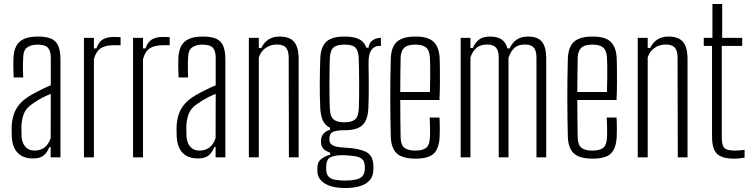

<svg xmlns="http://www.w3.org/2000/svg" viewBox="-20 -790 3766 964"><path d="M145.5 5.5Q96.5 5.5 69.5 -22Q42.5 -49.5 39.5 -100Q39 -115 38.5 -126.8Q38 -138.5 38.5 -153.5Q40 -187 49 -215Q58 -243 78.8 -267.5Q99.5 -292 137 -313.5Q158.5 -326 185.5 -339.2Q212.5 -352.5 235 -362V-499.5Q235 -535 220.5 -550.5Q206 -566 168.5 -566Q137.5 -566 117.8 -552.8Q98 -539.5 96.5 -504.5Q95.5 -485.5 95.2 -466.2Q95 -447 95.5 -430.2Q96 -413.5 96.5 -401H48.5Q47 -429 47 -452.5Q47 -476 47.5 -497Q49 -534.5 61.5 -558.5Q74 -582.5 100.5 -594.5Q127 -606.5 171.5 -606.5Q214.5 -606.5 239 -594.8Q263.5 -583 273.5 -557.5Q283.5 -532 283.5 -492V0H234.5V-51.5H228Q218 -26 200.2 -10.2Q182.5 5.5 145.5 5.5ZM153 -34Q183.5 -34 203.5 -49.5Q223.5 -65 234.5 -96L235 -318.5Q215 -311 194 -300.2Q173 -289.5 143 -269Q110 -247 99 -217Q88 -187 87.5 -152.5Q87.5 -138.5 87.8 -125.8Q88 -113 88.5 -103Q91 -71.5 107.8 -52.8Q124.5 -34 153 -34Z M401.5 0V-600H451.5V-547H464Q475 -578.5 495.5 -591.5Q516 -604.5 552.5 -604.5Q559.5 -604.5 568.8 -604.2Q578 -604 585.5 -603.5V-563H552.5Q509.5 -563 486 -547.8Q462.5 -532.5 451.5 -493.5V0Z M648 0V-600H698V-547H710.5Q721.5 -578.5 742 -591.5Q762.5 -604.5 799 -604.5Q806 -604.5 815.2 -604.2Q824.5 -604 832 -603.5V-563H799Q756 -563 732.5 -547.8Q709 -532.5 698 -493.5V0Z M973.5 5.5Q924.5 5.5 897.5 -22Q870.5 -49.5 867.5 -100Q867 -115 866.5 -126.8Q866 -138.5 866.5 -153.5Q868 -187 877 -215Q886 -243 906.8 -267.5Q927.5 -292 965 -313.5Q986.5 -326 1013.5 -339.2Q1040.5 -352.5 1063 -362V-499.5Q1063 -535 1048.5 -550.5Q1034 -566 996.5 -566Q965.5 -566 945.8 -552.8Q926 -539.5 924.5 -504.5Q923.5 -485.5 923.2 -466.2Q923 -447 923.5 -430.2Q924 -413.5 924.5 -401H876.5Q875 -429 875 -452.5Q875 -476 875.5 -497Q877 -534.5 889.5 -558.5Q902 -582.5 928.5 -594.5Q955 -606.5 999.5 -606.5Q1042.5 -606.5 1067 -594.8Q1091.5 -583 1101.5 -557.5Q1111.5 -532 1111.5 -492V0H1062.5V-51.5H1056Q1046 -26 1028.2 -10.2Q1010.5 5.5 973.5 5.5ZM981 -34Q1011.5 -34 1031.5 -49.5Q1051.5 -65 1062.5 -96L1063 -318.5Q1043 -311 1022 -300.2Q1001 -289.5 971 -269Q938 -247 927 -217Q916 -187 915.5 -152.5Q915.5 -138.5 915.8 -125.8Q916 -113 916.5 -103Q919 -71.5 935.8 -52.8Q952.5 -34 981 -34Z M1229.5 0V-600H1279.5V-549H1292Q1306 -578 1329 -592.2Q1352 -606.5 1383.5 -606.5Q1434 -606.5 1456.5 -580Q1479 -553.5 1479.5 -498V0H1430.5L1429.5 -501Q1429 -536 1415.5 -551.2Q1402 -566.5 1370 -566.5Q1338.5 -566.5 1314 -549.5Q1289.5 -532.5 1279.5 -501.5V0Z M1713 154Q1647 154 1610.8 131.2Q1574.5 108.5 1573.5 71.5Q1573.5 66.5 1573.5 61.8Q1573.5 57 1573.5 52Q1573.5 22.5 1595 6.8Q1616.5 -9 1637.5 -12.5V-23.5Q1613 -32 1602.8 -44.2Q1592.5 -56.5 1592 -73.5Q1592 -75.5 1591.8 -79.5Q1591.5 -83.5 1592 -87Q1592.5 -106.5 1606 -120.5Q1619.5 -134.5 1637 -137.5V-148.5Q1612.5 -160.5 1601.2 -184.5Q1590 -208.5 1588 -246.5Q1586.5 -278 1586 -307.8Q1585.5 -337.5 1585.5 -367.2Q1585.5 -397 1586.2 -428.5Q1587 -460 1588 -495Q1589.5 -535 1602.2 -559.5Q1615 -584 1641 -595.2Q1667 -606.5 1709 -606.5Q1756 -606.5 1782.5 -593.5Q1809 -580.5 1819.5 -550.5H1830.5Q1832 -573 1849.5 -586.5Q1867 -600 1892.5 -600V-559.5H1883.5Q1859.5 -559.5 1845 -539.2Q1830.5 -519 1830.5 -479.5V-455.5Q1831 -432.5 1831.2 -406.8Q1831.5 -381 1831.5 -354Q1831.5 -327 1831 -299.5Q1830.5 -272 1829.5 -246Q1827.5 -206.5 1815 -182.2Q1802.5 -158 1777 -147Q1751.5 -136 1709 -136Q1675 -136.5 1654.5 -129Q1634 -121.5 1634 -94V-87.5Q1634 -74 1643 -65.8Q1652 -57.5 1669.8 -53.5Q1687.5 -49.5 1714 -48.5Q1782 -45.5 1817.8 -27.2Q1853.5 -9 1854.5 41.5Q1855 47 1855 52.5Q1855 58 1854.5 63Q1854 94.5 1836.5 114.8Q1819 135 1787.5 144.5Q1756 154 1713 154ZM1712.5 116.5Q1742.5 116.5 1764 112.2Q1785.5 108 1797.8 96.2Q1810 84.5 1811.5 61.5Q1812 56.5 1812 51.8Q1812 47 1811.5 42Q1810 19 1797.8 8.5Q1785.5 -2 1763.5 -5.5Q1741.5 -9 1712 -10.5Q1671.5 -12.5 1645 -3Q1618.5 6.5 1618 43.5Q1617.5 49.5 1617.5 53.5Q1617.5 57.5 1618 62.5Q1618.5 85.5 1630.2 97.2Q1642 109 1663.2 112.8Q1684.5 116.5 1712.5 116.5ZM1709 -176Q1746 -176 1762.8 -190.2Q1779.5 -204.5 1781.5 -245Q1782.5 -269.5 1783 -302.8Q1783.5 -336 1783.2 -372.2Q1783 -408.5 1782.5 -442Q1782 -475.5 1781 -500Q1779 -537 1764 -551.5Q1749 -566 1709.5 -566Q1670.5 -566 1654 -551Q1637.5 -536 1636 -497Q1635.5 -476 1634.8 -442.8Q1634 -409.5 1634 -372Q1634 -334.5 1634.5 -300.2Q1635 -266 1636 -244Q1637.5 -205 1654.8 -190.5Q1672 -176 1709 -176Z M2067 6.5Q2001 6.5 1972.5 -19.5Q1944 -45.5 1942 -104Q1941 -145 1940.2 -193.2Q1939.5 -241.5 1939.5 -292.5Q1939.5 -343.5 1940 -395.2Q1940.5 -447 1942 -495Q1944 -555 1973.5 -580.8Q2003 -606.5 2066.5 -606.5Q2130.5 -606.5 2157.8 -579.5Q2185 -552.5 2187.5 -497Q2188 -485.5 2188.5 -451.5Q2189 -417.5 2188.8 -373.2Q2188.5 -329 2186.5 -288H1989.5Q1989.5 -241.5 1990.2 -194Q1991 -146.5 1991.5 -99.5Q1992.5 -62.5 2010 -48.2Q2027.5 -34 2065 -34Q2103.5 -34 2120.2 -48.2Q2137 -62.5 2138.5 -99.5Q2139.5 -114.5 2139.2 -143.5Q2139 -172.5 2137.5 -200H2186.5Q2188 -178.5 2188.2 -149.2Q2188.5 -120 2187.5 -104Q2184.5 -45 2158.2 -19.2Q2132 6.5 2067 6.5ZM1989.5 -328H2138.5Q2139.5 -361.5 2139.8 -396.8Q2140 -432 2139.8 -460Q2139.5 -488 2138.5 -500Q2136.5 -537.5 2118.8 -551.8Q2101 -566 2066.5 -566Q2025.5 -566 2009 -549.5Q1992.5 -533 1991.5 -500Q1991 -459 1990.2 -416Q1989.5 -373 1989.5 -328Z M2293 0V-600H2342V-549H2353.5Q2367 -577.5 2386.2 -592Q2405.5 -606.5 2441 -606.5Q2476.5 -606.5 2498 -592.2Q2519.5 -578 2527.5 -547H2538.5Q2552 -575.5 2574 -591Q2596 -606.5 2631.5 -606.5Q2678.5 -606.5 2700.2 -581.2Q2722 -556 2722.5 -498V0H2673.5V-501Q2673.5 -536 2659.8 -551.2Q2646 -566.5 2617 -566.5Q2581 -566.5 2562.5 -549.2Q2544 -532 2533 -499.5V0H2484V-501Q2484 -536 2470 -551.2Q2456 -566.5 2427.5 -566.5Q2392.5 -566.5 2372.5 -549.8Q2352.5 -533 2342 -501.5V0Z M2956 6.5Q2890 6.5 2861.5 -19.5Q2833 -45.5 2831 -104Q2830 -145 2829.2 -193.2Q2828.5 -241.5 2828.5 -292.5Q2828.5 -343.5 2829 -395.2Q2829.5 -447 2831 -495Q2833 -555 2862.5 -580.8Q2892 -606.5 2955.5 -606.5Q3019.5 -606.5 3046.8 -579.5Q3074 -552.5 3076.5 -497Q3077 -485.5 3077.5 -451.5Q3078 -417.5 3077.8 -373.2Q3077.5 -329 3075.5 -288H2878.5Q2878.5 -241.5 2879.2 -194Q2880 -146.5 2880.5 -99.5Q2881.5 -62.5 2899 -48.2Q2916.5 -34 2954 -34Q2992.5 -34 3009.2 -48.2Q3026 -62.5 3027.5 -99.5Q3028.5 -114.5 3028.2 -143.5Q3028 -172.5 3026.5 -200H3075.5Q3077 -178.5 3077.2 -149.2Q3077.5 -120 3076.5 -104Q3073.5 -45 3047.2 -19.2Q3021 6.5 2956 6.5ZM2878.5 -328H3027.5Q3028.5 -361.5 3028.8 -396.8Q3029 -432 3028.8 -460Q3028.5 -488 3027.5 -500Q3025.5 -537.5 3007.8 -551.8Q2990 -566 2955.5 -566Q2914.5 -566 2898 -549.5Q2881.5 -533 2880.5 -500Q2880 -459 2879.2 -416Q2878.5 -373 2878.5 -328Z M3182 0V-600H3232V-549H3244.5Q3258.5 -578 3281.5 -592.2Q3304.5 -606.5 3336 -606.5Q3386.5 -606.5 3409 -580Q3431.5 -553.5 3432 -498V0H3383L3382 -501Q3381.5 -536 3368 -551.2Q3354.5 -566.5 3322.5 -566.5Q3291 -566.5 3266.5 -549.5Q3242 -532.5 3232 -501.5V0Z M3667 6.5Q3603.5 6.5 3579.2 -18.5Q3555 -43.5 3555 -105V-559.5H3513.5V-600H3557V-770H3606V-600H3706.5V-559.5H3604V-99.5Q3604 -61.5 3616 -47.8Q3628 -34 3669 -34Q3684.5 -34 3694.5 -35Q3704.5 -36 3718.5 -37.5V1.5Q3706.5 3.5 3693.8 5Q3681 6.5 3667 6.5Z"/></svg>

Font: Big Shoulders Text ExtraLight
Style: Regular
Weight: 250
Version: Version 2.002